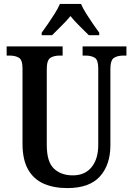

<svg xmlns="http://www.w3.org/2000/svg" viewBox="-20 -951 679 981"><path d="M324 10Q255 10 203.5 -12.5Q152 -35 123.5 -85Q95 -135 95 -217V-602Q95 -645 76.5 -656Q58 -667 30 -667H14V-714H300V-667H284Q256 -667 237.5 -655.5Q219 -644 219 -598V-210Q219 -124 255.5 -89.5Q292 -55 352 -55Q414 -55 448 -97Q482 -139 482 -211V-602Q482 -645 464 -656Q446 -667 418 -667H402V-714H626V-667H609Q581 -667 562.5 -655.5Q544 -644 544 -598V-209Q544 -109 490.5 -49.5Q437 10 324 10ZM193 -784Q207 -803 225 -829Q243 -855 260 -882Q277 -909 286 -931H394Q403 -909 420 -882Q437 -855 455 -829Q473 -803 487 -784V-771H434Q415 -790 387 -817.5Q359 -845 340 -869Q320 -844 293 -818Q266 -792 246 -771H193Z"/></svg>

Font: Noto Serif Khmer Condensed SemiBold
Style: Regular
Weight: 600
Width: 3
Designer: Danh Hong and the Monotype Design Team
Foundry: Monotype Imaging Inc.
Version: Version 2.004; ttfautohint (v1.8.4.7-5d5b)